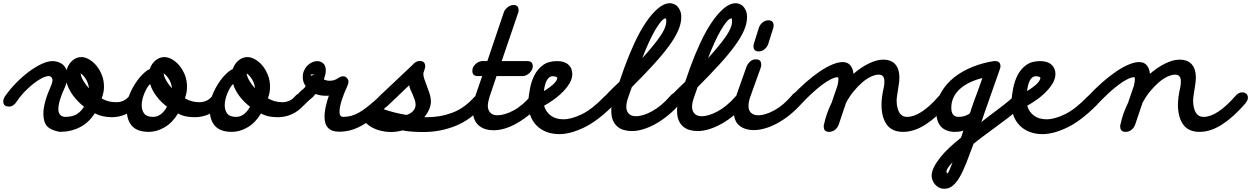

<svg xmlns="http://www.w3.org/2000/svg" viewBox="-62 -773 7761 1191"><path d="M459 -111Q420 -142 391 -181Q362 -220 351 -261Q349 -254 346.5 -247Q344 -240 341 -233Q300 -145 300 -96Q300 -51 341 -48Q385 -48 412 -63.5Q439 -79 459 -111ZM41 -142Q21 -112 -6 -112Q-42 -112 -42 -144Q-42 -159 -30 -177Q1 -221 40 -260.5Q79 -300 119 -329.5Q159 -359 196.5 -376.5Q234 -394 264 -394Q290 -394 315 -381Q340 -368 351 -338Q361 -374 386 -396.5Q411 -419 443 -419Q465 -419 490 -405Q515 -391 535.5 -366.5Q556 -342 569.5 -308.5Q583 -275 583 -236Q583 -216 579.5 -199.5Q576 -183 569 -162Q592 -149 614 -144Q636 -139 659 -139Q706 -139 736 -173L735 -172Q754 -196 777 -196Q794 -196 804 -187.5Q814 -179 814 -161Q814 -152 809.5 -144Q805 -136 797 -125Q759 -82 717.5 -64Q676 -46 632 -46Q604 -46 578 -51.5Q552 -57 526 -70Q489 -12 433 16.5Q377 45 308 45Q251 34 229 8.5Q207 -17 207 -68Q207 -135 256 -245Q260 -254 261.5 -262Q263 -270 264 -277Q263 -287 256.5 -294Q250 -301 239 -301Q224 -301 200.5 -289.5Q177 -278 149.5 -257Q122 -236 93.5 -207Q65 -178 41 -142ZM487 -178Q489 -186 490 -193.5Q491 -201 491 -209Q491 -213 491 -217Q491 -221 490 -225Q506 -207 526 -192ZM438 -318Q427 -325 421 -325H417Q399 -325 392.5 -339.5Q386 -354 398 -367Q395 -364 395 -362L442 -344Q438 -336 438 -326ZM438 -318Q440 -298 454.5 -273Q469 -248 490 -225Q486 -258 470.5 -282.5Q455 -307 438 -318Z M890 -265Q881 -264 869 -252Q867 -261 865 -269.5Q863 -278 862 -287ZM974 -111Q936 -140 908.5 -176.5Q881 -213 869 -252Q859 -243 850 -227.5Q841 -212 833.5 -194Q826 -176 821.5 -157Q817 -138 817 -121Q817 -89 832.5 -68.5Q848 -48 887 -48Q939 -48 974 -111ZM805 -293Q822 -312 836 -324.5Q850 -337 867 -345Q878 -378 903 -398.5Q928 -419 958 -419Q980 -419 1005 -405Q1030 -391 1050.5 -366.5Q1071 -342 1084.5 -308.5Q1098 -275 1098 -236Q1098 -217 1095.5 -202Q1093 -187 1085 -163Q1127 -139 1174 -139Q1221 -139 1251 -173L1250 -172Q1269 -196 1292 -196Q1309 -196 1319 -187.5Q1329 -179 1329 -161Q1329 -152 1324.5 -144Q1320 -136 1312 -125Q1274 -82 1232.5 -64Q1191 -46 1147 -46Q1119 -46 1094 -50.5Q1069 -55 1042 -69Q1007 -11 958.5 17Q910 45 862 45Q790 45 757 8.5Q724 -28 724 -95Q724 -151 748.5 -203Q773 -255 805 -293ZM1002 -178Q1004 -186 1005 -193.5Q1006 -201 1006 -209Q1006 -213 1006 -217Q1006 -221 1005 -225Q1021 -207 1041 -192ZM953 -318Q942 -325 936 -325H932Q914 -325 907.5 -339.5Q901 -354 913 -367Q910 -364 910 -362L957 -344Q953 -336 953 -326ZM953 -318Q955 -298 969.5 -273Q984 -248 1005 -225Q1001 -258 985.5 -282.5Q970 -307 953 -318Z M1405 -265Q1396 -264 1384 -252Q1382 -261 1380 -269.5Q1378 -278 1377 -287ZM1489 -111Q1451 -140 1423.5 -176.5Q1396 -213 1384 -252Q1374 -243 1365 -227.5Q1356 -212 1348.5 -194Q1341 -176 1336.5 -157Q1332 -138 1332 -121Q1332 -89 1347.5 -68.5Q1363 -48 1402 -48Q1454 -48 1489 -111ZM1320 -293Q1337 -312 1351 -324.5Q1365 -337 1382 -345Q1393 -378 1418 -398.5Q1443 -419 1473 -419Q1495 -419 1520 -405Q1545 -391 1565.5 -366.5Q1586 -342 1599.5 -308.5Q1613 -275 1613 -236Q1613 -217 1610.5 -202Q1608 -187 1600 -163Q1642 -139 1689 -139Q1736 -139 1766 -173L1765 -172Q1784 -196 1807 -196Q1824 -196 1834 -187.5Q1844 -179 1844 -161Q1844 -152 1839.5 -144Q1835 -136 1827 -125Q1789 -82 1747.5 -64Q1706 -46 1662 -46Q1634 -46 1609 -50.5Q1584 -55 1557 -69Q1522 -11 1473.5 17Q1425 45 1377 45Q1305 45 1272 8.5Q1239 -28 1239 -95Q1239 -151 1263.5 -203Q1288 -255 1320 -293ZM1517 -178Q1519 -186 1520 -193.5Q1521 -201 1521 -209Q1521 -213 1521 -217Q1521 -221 1520 -225Q1536 -207 1556 -192ZM1468 -318Q1457 -325 1451 -325H1447Q1429 -325 1422.5 -339.5Q1416 -354 1428 -367Q1425 -364 1425 -362L1472 -344Q1468 -336 1468 -326ZM1468 -318Q1470 -298 1484.5 -273Q1499 -248 1520 -225Q1516 -258 1500.5 -282.5Q1485 -307 1468 -318Z M1821 -118Q1801 -100 1783 -100Q1763 -100 1756 -110Q1749 -120 1749 -137Q1749 -149 1762.5 -165Q1776 -181 1794 -198H1793Q1808 -213 1817 -219Q1826 -225 1834 -239Q1825 -252 1820.5 -265Q1816 -278 1816 -299Q1816 -315 1822.5 -331.5Q1829 -348 1841 -362Q1853 -376 1870.5 -385Q1888 -394 1911 -394Q1959 -386 1959 -337Q1959 -323 1955.5 -309Q1952 -295 1947 -280Q1956 -276 1964.5 -274Q1973 -272 1984 -272Q1999 -272 2012 -276.5Q2025 -281 2037 -289L2035 -288Q2053 -300 2066 -300Q2089 -300 2100 -272Q2100 -263 2098.5 -257Q2097 -251 2095 -245Q2044 -134 2044 -79Q2044 -48 2068 -48Q2093 -48 2117 -54.5Q2141 -61 2167 -76Q2193 -91 2224 -116Q2255 -141 2294 -177H2293Q2312 -196 2331 -196Q2366 -196 2366 -160Q2366 -141 2344 -119Q2292 -71 2250.5 -39.5Q2209 -8 2173.5 10.5Q2138 29 2106 36.5Q2074 44 2041 44Q1951 44 1951 -49Q1951 -75 1957.5 -107Q1964 -139 1978 -180Q1973 -179 1968 -179Q1963 -179 1958 -179Q1924 -179 1896 -190Q1888 -180 1879 -171.5Q1870 -163 1859 -154V-155Q1851 -147 1842 -138.5Q1833 -130 1822 -119ZM1865 -311Q1865 -307 1870 -303L1888 -312ZM1888 -312 1910 -323Q1910 -317 1912 -313Z M2289 -105H2290ZM2495 -193Q2489 -205 2484 -217.5Q2479 -230 2476 -244L2344 -118Q2324 -100 2306 -100H2305Q2379 -73 2459 -60Q2486 -68 2501 -85Q2516 -102 2516 -124Q2516 -139 2509.5 -157Q2503 -175 2495 -194ZM2289 -105Q2281 -110 2276 -119Q2271 -128 2271 -136Q2271 -156 2292 -177L2503 -376H2502Q2521 -395 2541 -395Q2576 -395 2576 -360Q2575 -355 2574 -351Q2573 -347 2572 -343Q2571 -339 2570 -337Q2568 -331 2566 -325Q2564 -319 2564 -316Q2564 -302 2569.5 -284.5Q2575 -267 2583 -248Q2593 -222 2602 -194.5Q2611 -167 2611 -141Q2611 -120 2600 -94.5Q2589 -69 2570 -46H2587Q2670 -46 2744.5 -74Q2819 -102 2881 -172V-171Q2892 -184 2900.5 -190Q2909 -196 2923 -196Q2940 -196 2950 -185Q2960 -174 2960 -161Q2960 -152 2955.5 -144Q2951 -136 2943 -125Q2861 -31 2765 7.5Q2669 46 2566 46Q2532 46 2500 44Q2468 42 2435 36Q2415 41 2397 43.5Q2379 46 2362 46Q2333 46 2301.5 38.5Q2270 31 2244 16.5Q2218 2 2201.5 -18Q2185 -38 2185 -62Q2185 -70 2190.5 -80Q2196 -90 2204.5 -99Q2213 -108 2223.5 -114.5Q2234 -121 2244 -121Q2245 -121 2247.5 -120.5Q2250 -120 2253 -120Z M3234 -183Q3254 -206 3277 -206Q3313 -206 3313 -171Q3313 -158 3297 -136Q3261 -94 3222.5 -62.5Q3184 -31 3145.5 -9Q3107 13 3070 24Q3033 35 3001 35Q2973 35 2949.5 28Q2926 21 2908.5 6Q2891 -9 2881 -32.5Q2871 -56 2871 -90Q2871 -111 2875 -134Q2879 -157 2888 -182Q2894 -200 2899 -214Q2904 -228 2908.5 -241.5Q2913 -255 2918 -269Q2923 -283 2929 -301H2902Q2868 -301 2868 -333Q2868 -348 2874.5 -359Q2881 -370 2890.5 -378Q2900 -386 2910.5 -390Q2921 -394 2928 -394H2961Q2987 -469 3012 -545Q3037 -621 3063 -696V-695Q3067 -711 3085 -726.5Q3103 -742 3123 -742Q3155 -742 3155 -710Q3155 -708 3155 -704Q3155 -700 3153 -696L3050 -394H3209Q3243 -394 3243 -362Q3243 -349 3236.5 -338Q3230 -327 3220.5 -318.5Q3211 -310 3200.5 -305.5Q3190 -301 3183 -301H3018Q3008 -271 2997.5 -240Q2987 -209 2977 -179Q2971 -161 2967.5 -144.5Q2964 -128 2964 -117Q2964 -91 2979 -74.5Q2994 -58 3023 -58Q3068 -58 3124 -88Q3180 -118 3234 -182Z M3271 -186Q3282 -192 3292 -197.5Q3302 -203 3312 -208Q3310 -197 3309.5 -185Q3309 -173 3308 -162ZM3368 -300Q3354 -300 3344.5 -292.5Q3335 -285 3328.5 -272Q3322 -259 3318 -242.5Q3314 -226 3312 -208Q3392 -257 3395 -290Q3393 -295 3385 -297.5Q3377 -300 3368 -300ZM3468 -252Q3450 -221 3412 -186.5Q3374 -152 3313 -117Q3324 -79 3354.5 -56Q3385 -33 3433 -33Q3483 -33 3547.5 -64.5Q3612 -96 3687 -174Q3708 -195 3726 -195Q3743 -195 3753 -183Q3763 -171 3763 -159Q3763 -140 3743 -120Q3645 -22 3560 18.5Q3475 59 3408 59Q3362 59 3326 44.5Q3290 30 3265 4Q3240 -22 3227 -58Q3214 -94 3214 -137Q3217 -178 3225.5 -223.5Q3234 -269 3253.5 -307Q3273 -345 3306.5 -369.5Q3340 -394 3394 -394Q3439 -394 3463.5 -372Q3488 -350 3488 -314Q3488 -300 3483.5 -284.5Q3479 -269 3469 -252Z M4094 -176Q4115 -201 4136 -201Q4153 -201 4163 -192.5Q4173 -184 4173 -166Q4173 -153 4157 -131Q4121 -89 4081.5 -57Q4042 -25 4003 -3.5Q3964 18 3927 29Q3890 40 3858 40Q3832 40 3808.5 33.5Q3785 27 3767.5 12Q3750 -3 3740 -26.5Q3730 -50 3730 -83Q3730 -90 3730 -97.5Q3730 -105 3732 -113Q3719 -105 3709 -105Q3674 -105 3674 -141Q3674 -151 3685 -166.5Q3696 -182 3712 -199Q3728 -216 3746.5 -233.5Q3765 -251 3780 -265Q3788 -287 3795.5 -309.5Q3803 -332 3811 -354Q3841 -436 3875 -509Q3909 -582 3946 -636Q3983 -690 4020.5 -721.5Q4058 -753 4094 -753Q4103 -753 4115.5 -749Q4128 -745 4138.5 -735Q4149 -725 4156.5 -708Q4164 -691 4164 -666Q4164 -628 4145 -584Q4126 -540 4087.5 -487.5Q4049 -435 3991.5 -372Q3934 -309 3857 -232L3836 -172Q3823 -137 3823 -110Q3823 -85 3838 -68.5Q3853 -52 3883 -52Q3926 -52 3983 -83Q4040 -114 4094 -176ZM3882 -300 3840 -325Q3863 -348 3883 -370Q3903 -392 3922 -412Q3917 -397 3911 -381.5Q3905 -366 3900 -351ZM4068 -659Q4055 -659 4038 -639Q4021 -619 4001.5 -585.5Q3982 -552 3961.5 -507Q3941 -462 3922 -412Q3993 -490 4032 -546Q4071 -602 4071 -640Q4071 -648 4070.5 -653.5Q4070 -659 4068 -659Z M4502 -176Q4523 -201 4544 -201Q4561 -201 4571 -192.5Q4581 -184 4581 -166Q4581 -153 4565 -131Q4529 -89 4489.5 -57Q4450 -25 4411 -3.5Q4372 18 4335 29Q4298 40 4266 40Q4240 40 4216.5 33.5Q4193 27 4175.5 12Q4158 -3 4148 -26.5Q4138 -50 4138 -83Q4138 -90 4138 -97.5Q4138 -105 4140 -113Q4127 -105 4117 -105Q4082 -105 4082 -141Q4082 -151 4093 -166.5Q4104 -182 4120 -199Q4136 -216 4154.5 -233.5Q4173 -251 4188 -265Q4196 -287 4203.5 -309.5Q4211 -332 4219 -354Q4249 -436 4283 -509Q4317 -582 4354 -636Q4391 -690 4428.5 -721.5Q4466 -753 4502 -753Q4511 -753 4523.5 -749Q4536 -745 4546.5 -735Q4557 -725 4564.5 -708Q4572 -691 4572 -666Q4572 -628 4553 -584Q4534 -540 4495.5 -487.5Q4457 -435 4399.5 -372Q4342 -309 4265 -232L4244 -172Q4231 -137 4231 -110Q4231 -85 4246 -68.5Q4261 -52 4291 -52Q4334 -52 4391 -83Q4448 -114 4502 -176ZM4290 -300 4248 -325Q4271 -348 4291 -370Q4311 -392 4330 -412Q4325 -397 4319 -381.5Q4313 -366 4308 -351ZM4476 -659Q4463 -659 4446 -639Q4429 -619 4409.5 -585.5Q4390 -552 4369.5 -507Q4349 -462 4330 -412Q4401 -490 4440 -546Q4479 -602 4479 -640Q4479 -648 4478.5 -653.5Q4478 -659 4476 -659Z M4851 -183Q4871 -206 4895 -206Q4930 -206 4930 -171Q4930 -155 4915 -136Q4878 -93 4838 -61Q4798 -29 4759 -8Q4720 13 4683 23.5Q4646 34 4615 34Q4558 34 4523.5 5.5Q4489 -23 4489 -90Q4489 -133 4507 -183L4506 -182Q4522 -227 4537.5 -271Q4553 -315 4569 -360Q4575 -376 4590 -390.5Q4605 -405 4627 -405Q4660 -405 4660 -372Q4660 -367 4659.5 -363Q4659 -359 4656 -353L4658 -356Q4642 -311 4626 -267Q4610 -223 4594 -178Q4581 -143 4581 -116Q4581 -87 4597.5 -72.5Q4614 -58 4641 -58Q4685 -58 4741 -88.5Q4797 -119 4851 -182ZM4645 -600V-599Q4650 -618 4667 -632.5Q4684 -647 4704 -647Q4737 -647 4737 -614Q4737 -612 4736.5 -609.5Q4736 -607 4736 -604L4704 -502Q4698 -482 4681 -468Q4664 -454 4644 -454Q4612 -454 4612 -486Q4612 -490 4612.5 -494.5Q4613 -499 4616 -505L4614 -501Z M4907 -126Q4886 -105 4867 -105Q4832 -105 4832 -140Q4832 -157 4847 -175Q4892 -223 4937 -262.5Q4982 -302 5023.5 -330Q5065 -358 5101.5 -373Q5138 -388 5165 -388Q5197 -388 5213.5 -367Q5230 -346 5232 -315Q5278 -355 5327 -379Q5376 -403 5415 -403Q5467 -403 5492 -373.5Q5517 -344 5517 -294Q5517 -273 5514 -253.5Q5511 -234 5508 -214Q5505 -195 5502.5 -178Q5500 -161 5500 -150Q5500 -104 5516 -76Q5532 -48 5565 -48Q5607 -48 5656.5 -80.5Q5706 -113 5760 -175Q5781 -200 5803 -200Q5820 -200 5830 -191.5Q5840 -183 5840 -165Q5840 -152 5823 -130Q5751 -47 5680 -1Q5609 45 5540 45Q5471 45 5438.5 -0.5Q5406 -46 5406 -124Q5406 -169 5421 -235Q5424 -250 5424 -268Q5424 -310 5389 -310Q5368 -310 5341.5 -298Q5315 -286 5287.5 -262.5Q5260 -239 5232.5 -205.5Q5205 -172 5183 -129L5185 -132Q5174 -100 5163 -66.5Q5152 -33 5141 -1Q5135 17 5119 31Q5103 45 5081 45Q5048 45 5048 13Q5048 10 5047.5 7.5Q5047 5 5049 1Q5063 -69 5100 -143L5098 -140Q5106 -165 5115 -189.5Q5124 -214 5132 -239V-237Q5135 -251 5137 -262Q5139 -273 5139 -282Q5139 -294 5134 -294Q5117 -294 5092 -281.5Q5067 -269 5037 -246.5Q5007 -224 4974 -193.5Q4941 -163 4907 -127Z M6222 -173Q6245 -196 6264 -196Q6300 -196 6300 -160Q6300 -146 6283 -125.5Q6266 -105 6238.5 -81Q6211 -57 6177 -31.5Q6143 -6 6109 19Q6073 46 6039 71Q6005 96 5977 119Q5953 185 5932.5 237Q5912 289 5891.5 324.5Q5871 360 5848 379Q5825 398 5797 398Q5778 398 5763 390.5Q5748 383 5738 371Q5728 359 5722.5 345Q5717 331 5717 318Q5717 293 5731 264.5Q5745 236 5769 205.5Q5793 175 5826.5 143.5Q5860 112 5899 81Q5901 75 5902.5 71.5Q5904 68 5906 62Q5909 52 5909.5 50.5Q5910 49 5909.5 49.5Q5909 50 5909.5 48.5Q5910 47 5914 37Q5896 43 5883 44Q5870 45 5855 45Q5746 39 5746 -81Q5746 -148 5777 -201.5Q5808 -255 5858.5 -294.5Q5909 -334 5973 -359Q6037 -384 6103 -394H6111Q6144 -394 6144 -362Q6144 -359 6144 -357.5Q6144 -356 6142 -351V-349L6045 -73Q6039 -55 6037 -49Q6035 -43 6034 -40.5Q6033 -38 6032 -34Q6031 -30 6025 -16Q6036 -24 6045 -31Q6054 -38 6064 -46Q6117 -86 6161 -119.5Q6205 -153 6222 -172ZM5815 302Q5819 302 5827.5 282.5Q5836 263 5847 233Q5829 252 5819 267Q5809 282 5809 292Q5809 294 5810.5 298Q5812 302 5815 302ZM5920 166Q5898 184 5879.5 200.5Q5861 217 5847 233Q5855 212 5863 188.5Q5871 165 5880 139ZM5953 -66Q5953 -67 5953.5 -68Q5954 -69 5954 -71L5955 -72ZM5882 -48Q5909 -48 5929 -56Q5949 -64 5954 -71Q5954 -73 5956 -75Q5957 -76 5957 -77Q5959 -81 5959.5 -84.5Q5960 -88 5962 -92L5961 -91Q5971 -121 5979.5 -144.5Q5988 -168 5996.5 -190Q6005 -212 6013 -235.5Q6021 -259 6032 -289Q5991 -279 5956 -262.5Q5921 -246 5895 -223.5Q5869 -201 5854 -171Q5839 -141 5839 -104Q5839 -75 5851 -61.5Q5863 -48 5882 -48Z M6268 -186Q6279 -192 6289 -197.5Q6299 -203 6309 -208Q6307 -197 6306.5 -185Q6306 -173 6305 -162ZM6365 -300Q6351 -300 6341.5 -292.5Q6332 -285 6325.5 -272Q6319 -259 6315 -242.5Q6311 -226 6309 -208Q6389 -257 6392 -290Q6390 -295 6382 -297.5Q6374 -300 6365 -300ZM6465 -252Q6447 -221 6409 -186.5Q6371 -152 6310 -117Q6321 -79 6351.5 -56Q6382 -33 6430 -33Q6480 -33 6544.5 -64.5Q6609 -96 6684 -174Q6705 -195 6723 -195Q6740 -195 6750 -183Q6760 -171 6760 -159Q6760 -140 6740 -120Q6642 -22 6557 18.5Q6472 59 6405 59Q6359 59 6323 44.5Q6287 30 6262 4Q6237 -22 6224 -58Q6211 -94 6211 -137Q6214 -178 6222.5 -223.5Q6231 -269 6250.5 -307Q6270 -345 6303.5 -369.5Q6337 -394 6391 -394Q6436 -394 6460.5 -372Q6485 -350 6485 -314Q6485 -300 6480.5 -284.5Q6476 -269 6466 -252Z M6746 -126Q6725 -105 6706 -105Q6671 -105 6671 -140Q6671 -157 6686 -175Q6731 -223 6776 -262.5Q6821 -302 6862.5 -330Q6904 -358 6940.5 -373Q6977 -388 7004 -388Q7036 -388 7052.5 -367Q7069 -346 7071 -315Q7117 -355 7166 -379Q7215 -403 7254 -403Q7306 -403 7331 -373.5Q7356 -344 7356 -294Q7356 -273 7353 -253.5Q7350 -234 7347 -214Q7344 -195 7341.5 -178Q7339 -161 7339 -150Q7339 -104 7355 -76Q7371 -48 7404 -48Q7446 -48 7495.5 -80.5Q7545 -113 7599 -175Q7620 -200 7642 -200Q7659 -200 7669 -191.5Q7679 -183 7679 -165Q7679 -152 7662 -130Q7590 -47 7519 -1Q7448 45 7379 45Q7310 45 7277.5 -0.5Q7245 -46 7245 -124Q7245 -169 7260 -235Q7263 -250 7263 -268Q7263 -310 7228 -310Q7207 -310 7180.5 -298Q7154 -286 7126.5 -262.5Q7099 -239 7071.5 -205.5Q7044 -172 7022 -129L7024 -132Q7013 -100 7002 -66.5Q6991 -33 6980 -1Q6974 17 6958 31Q6942 45 6920 45Q6887 45 6887 13Q6887 10 6886.5 7.5Q6886 5 6888 1Q6902 -69 6939 -143L6937 -140Q6945 -165 6954 -189.5Q6963 -214 6971 -239V-237Q6974 -251 6976 -262Q6978 -273 6978 -282Q6978 -294 6973 -294Q6956 -294 6931 -281.5Q6906 -269 6876 -246.5Q6846 -224 6813 -193.5Q6780 -163 6746 -127Z"/></svg>

Font: Discipuli Britannica Bold
Style: Regular
Weight: 700
Designer: Peter Wiegel
Foundry: Peter Wiegel
Version: Version 0.001 2009